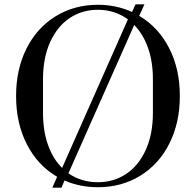

<svg xmlns="http://www.w3.org/2000/svg" viewBox="-20 -842 902 884"><path d="M243 -28Q154 -80 104 -177Q54 -274 54 -400Q54 -523 102 -618.5Q150 -714 236 -767Q322 -820 431 -820Q514 -820 588 -787L604 -822H645L621 -769Q709 -717 758.5 -621Q808 -525 808 -400Q808 -277 760 -181.5Q712 -86 626 -33Q540 20 431 20Q348 20 277 -11L263 22H221ZM569 -753Q508 -797 431 -797Q358 -797 301 -759Q244 -721 211 -648.5Q178 -576 178 -477V-323Q178 -240 201 -175Q224 -110 266 -69ZM684 -323V-477Q684 -558 661.5 -621.5Q639 -685 598 -727L295 -44Q354 -3 431 -3Q503 -3 560.5 -41Q618 -79 651 -151.5Q684 -224 684 -323Z"/></svg>

Font: Prata
Style: Regular
Weight: 400
Designer: Ivan Petrov
Foundry: Cyreal
Version: Version 2.000